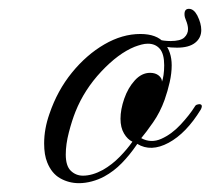

<svg xmlns="http://www.w3.org/2000/svg" viewBox="-20 -401 477 435"><path d="M159 14Q136 14 116.5 3Q97 -8 87 -33Q80 -50 80 -76Q80 -109 92 -143Q110 -196 143 -236.5Q176 -277 216.5 -300.5Q257 -324 298 -324Q335 -324 352 -304Q369 -284 369 -253Q369 -235 364.5 -215Q360 -195 353 -175Q343 -147 327 -124Q311 -101 300 -88Q322 -76 345.5 -86.5Q369 -97 389 -118.5Q409 -140 421 -159Q423 -163 426.5 -164Q430 -165 431 -165Q441 -165 435 -153Q402 -99 362 -77.5Q322 -56 291 -75L289 -72Q274 -50 256 -31.5Q238 -13 216 -1Q203 6 188 10Q173 14 159 14ZM168 -3Q189 -3 213 -16Q234 -28 251.5 -46Q269 -64 280 -80Q269 -85 261 -98.5Q253 -112 253 -132Q253 -153 261.5 -177.5Q270 -202 285.5 -219Q301 -236 320 -236Q332 -236 339.5 -230Q347 -224 347 -216Q349 -221 350.5 -231Q352 -241 352 -253Q352 -279 342 -290.5Q332 -302 315 -302Q308 -302 300.5 -300Q293 -298 285 -295Q248 -280 209.5 -239Q171 -198 151 -148Q143 -128 136 -101Q129 -74 129 -51Q129 -25 140.5 -14Q152 -3 168 -3ZM381 -293Q366 -293 355.5 -295Q345 -297 337 -301Q329 -304 329 -308Q329 -314 337 -312Q343 -310 351 -309Q359 -308 366 -308Q389 -308 397.5 -316Q406 -324 406 -335Q406 -344 401 -356Q400 -358 399 -361.5Q398 -365 398 -369Q398 -381 408 -381Q419 -381 427 -366Q436 -348 436 -333Q436 -315 422 -304Q408 -293 381 -293Z"/></svg>

Font: Fleur De Leah
Style: Regular
Weight: 400
Designer: Robert E. Leuschke
Foundry: Robert E. Leuschke
Version: Version 1.010; ttfautohint (v1.8.3)